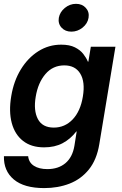

<svg xmlns="http://www.w3.org/2000/svg" viewBox="-27 -756 625 987"><path d="M200.2 210.9Q96.7 210.9 43.9 166.5Q-8.8 122.1 -6.8 46.9H117.7Q121.1 79.6 147.5 96.4Q173.8 113.3 216.3 113.3Q272.9 113.3 309.3 82.8Q345.7 52.2 355.5 -6.3L367.2 -80.1H365.2Q335 -41 294.7 -19.8Q254.4 1.5 199.7 1.5Q133.8 1.5 91.6 -31.5Q49.3 -64.5 33.4 -123.8Q17.6 -183.1 30.8 -261.7Q43.5 -339.4 80.1 -399.2Q116.7 -459 170.2 -492.7Q223.6 -526.4 287.6 -526.4Q330.6 -526.4 357.9 -512.7Q385.3 -499 400.9 -479Q416.5 -459 424.8 -439H427.2L439.9 -515.6H566.4L483.4 -14.6Q470.2 65.4 429.9 115.2Q389.6 165 330.3 188Q271 210.9 200.2 210.9ZM249.5 -100.1Q306.6 -100.1 346.7 -142.3Q386.7 -184.6 398.9 -259.3Q411.6 -335 385.7 -377.4Q359.9 -419.9 303.7 -419.9Q244.6 -419.9 206.5 -375.2Q168.5 -330.6 156.7 -259.3Q144.5 -188 167.7 -144Q190.9 -100.1 249.5 -100.1ZM339.8 -593.3Q308.1 -593.3 289.3 -614Q270.5 -634.8 275.4 -664.6Q280.8 -694.3 306.4 -715.3Q332 -736.3 363.8 -736.3Q395.5 -736.3 414.3 -715.3Q433.1 -694.3 428.2 -664.6Q423.3 -634.8 397.5 -614Q371.6 -593.3 339.8 -593.3Z"/></svg>

Font: Inter Display Semi Bold
Style: Italic
Weight: 600
Italic angle: -9.39999°
Designer: Rasmus Andersson
Foundry: rsms
Version: Version 4.000;git-4fc901f